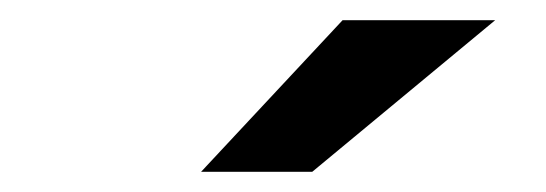

<svg xmlns="http://www.w3.org/2000/svg" viewBox="-20 -782 540 190"><path d="M319 -762H470L289 -612H179Z"/></svg>

Font: D2Coding
Style: Bold
Weight: 700
Monospace: yes
Designer: Yong-Rak Park; Jeong-Hwan Yoon; Sang-Min Lee;
Foundry: NHN Corporation
Version: Version 1.3.2; Build 20180524